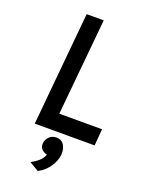

<svg xmlns="http://www.w3.org/2000/svg" viewBox="-162 -718 763 1025"><g transform="rotate(20 219.5 -206.0)"><path d="M86 0 146.5 -644H243.5L191 -94.5H434L426 0ZM187.5 232.5 134.5 201Q158.5 188.5 177.2 172Q196 155.5 203.5 133.5Q185 130 172.8 117Q160.5 104 162.5 82.5Q165 60.5 181.2 45.2Q197.5 30 221 30Q250.5 30 264.8 53.5Q279 77 276 108.5Q272.5 143 249.5 177.2Q226.5 211.5 187.5 232.5Z"/></g></svg>

Font: Karla SemiBold
Style: Italic
Weight: 600
Italic angle: -8°
Designer: Jonathan Pinhorn
Version: Version 2.004;gftools[0.9.33]